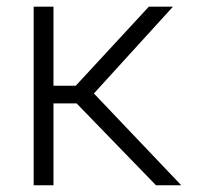

<svg xmlns="http://www.w3.org/2000/svg" viewBox="-20 -548 583 568"><path d="M441.4 0 206.5 -242.2H138.2V0H79.6V-528.3H138.2V-294.4H204.1L420.4 -528.3H491.7L257.8 -271.5L516.1 0Z"/></svg>

Font: Vazirmatn RD ExtraLight
Style: Regular
Weight: 200
Designer: Saber Rastikerdar
Foundry: Saber Rastikerdar
Version: Version 32.102